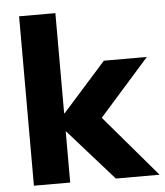

<svg xmlns="http://www.w3.org/2000/svg" viewBox="-51 -751 684 796"><g transform="rotate(-5 290.5 -352.5)"><path d="M58 0V-705H209V-288H211L392 -491H571L338 -228V-285L581 0H399L211 -212H209V0Z"/></g></svg>

Font: Nunito Sans 12pt ExtraLight 12pt ExtraBold
Style: Regular
Weight: 800
Version: Version 3.101;gftools[0.9.27]